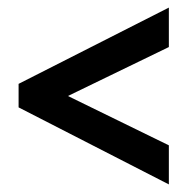

<svg xmlns="http://www.w3.org/2000/svg" viewBox="-20 -610 497 506"><path d="M425 -124V-227L159 -357L425 -486V-590L29 -389V-327Z"/></svg>

Font: Noto Sans Georgian ExtraCondensed SemiBold
Style: Regular
Weight: 600
Width: 2
Designer: Monotype Design Team, Akaki Razmadze
Foundry: Google LLC
Version: Version 2.005